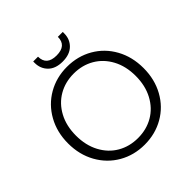

<svg xmlns="http://www.w3.org/2000/svg" viewBox="-229 -1062 1245 1245"><g transform="rotate(-45 394.0 -439.5)"><path d="M48 -350Q48 -453 93.5 -534.5Q139 -616 218 -661.5Q297 -707 394 -707Q492 -707 571 -661.5Q650 -616 695 -534.5Q740 -453 740 -350Q740 -247 695 -165.5Q650 -84 571 -38.5Q492 7 394 7Q297 7 218 -38.5Q139 -84 93.5 -165.5Q48 -247 48 -350ZM668 -350Q668 -439 632 -506Q596 -573 534 -609Q472 -645 394 -645Q316 -645 254 -609Q192 -573 156 -506Q120 -439 120 -350Q120 -261 156 -193.5Q192 -126 254 -90Q316 -54 394 -54Q472 -54 534 -90Q596 -126 632 -193.5Q668 -261 668 -350ZM535 -873Q535 -820 499.5 -785Q464 -750 399 -750Q334 -750 299 -785Q264 -820 264 -873V-886H308Q308 -806 399 -806Q490 -806 490 -886H535Z"/></g></svg>

Font: Poppins-Tabular Light
Style: Regular
Weight: 300
Designer: Ninad Kale (Devanagari), Jonny Pinhorn (Latin)
Foundry: Indian Type Foundry
Version: Version 4.004